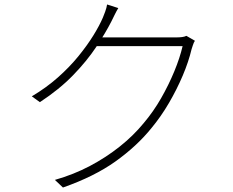

<svg xmlns="http://www.w3.org/2000/svg" viewBox="-20 -810 1040 857"><path d="M850 -628Q845 -621 841 -608.5Q837 -596 835 -590Q822 -535 796 -473.5Q770 -412 734.5 -351Q699 -290 655 -237Q590 -157 495.5 -89.5Q401 -22 261 27L225 -7Q309 -31 381 -69Q453 -107 514 -155.5Q575 -204 621 -260Q665 -312 699 -371.5Q733 -431 758 -491.5Q783 -552 795 -604H398L419 -643Q430 -643 465.5 -643Q501 -643 547.5 -643Q594 -643 640 -643Q686 -643 720.5 -643Q755 -643 764 -643Q781 -643 792.5 -644.5Q804 -646 812 -650ZM508 -774Q499 -759 491 -742.5Q483 -726 477 -714Q451 -663 409.5 -600.5Q368 -538 306.5 -474.5Q245 -411 158 -354L122 -380Q186 -418 238 -464Q290 -510 329.5 -558.5Q369 -607 396.5 -651.5Q424 -696 439 -731Q443 -740 449.5 -758Q456 -776 458 -790Z"/></svg>

Font: Noto Sans KR ExtraLight
Style: Regular
Weight: 250
Designer: Ryoko NISHIZUKA  (kana, bopomofo & ideographs); Paul D. Hunt (Latin, Greek & Cyrillic); Sandoll Communications , Soo-you
Foundry: Adobe
Version: Version 2.004-H2;hotconv 1.0.118;makeotfexe 2.5.65603